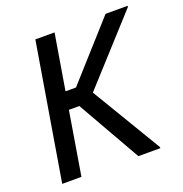

<svg xmlns="http://www.w3.org/2000/svg" viewBox="-119 -756 820 861"><g transform="rotate(-20 291.0 -325.0)"><path d="M33.3 0 141.7 -650H233.3L189.2 -385H239.2L476.7 -650H581.7V-645L302.5 -337.5L501.7 -5V0H396.7L225 -301.7H175L125 0Z"/></g></svg>

Font: Familjen Grotesk
Style: Italic
Weight: 400
Italic angle: -9.46201°
Designer: Anders Wikstroem, Jonas Baeckman, Matilda Gysing, Kristian Moeller
Foundry: Familjen STHLM AB
Version: Version 2.000